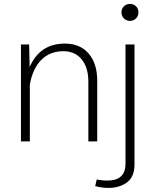

<svg xmlns="http://www.w3.org/2000/svg" viewBox="-20 -715 797 971"><path d="M594.2 -652.8C594.2 -628.9 612.3 -609.4 637.2 -609.4C662.6 -609.4 680.2 -628.9 680.2 -652.8C680.2 -676.3 662.6 -695.3 637.2 -695.3C612.3 -695.3 594.2 -676.3 594.2 -652.8ZM461.4 226.1C483.4 232.4 505.9 235.4 528.8 235.4C565.4 235.4 596.7 226.1 622.1 207.5C647.5 188.5 660.2 158.7 660.2 117.2V-490.2H614.7V113.3C614.7 171.9 581.5 198.2 523.4 198.2C503.4 198.2 481.4 195.3 469.2 192.9ZM130.9 -287.6C149.9 -395 210 -456.1 299.8 -456.1C339.4 -456.1 370.6 -442.4 393.1 -414.6C415.5 -386.7 426.8 -350.1 426.8 -303.7V0H471.7V-306.6C471.7 -364.3 457.5 -410.2 428.7 -443.8C399.9 -477.5 359.4 -494.6 308.1 -494.6C223.6 -494.6 164.6 -455.1 129.9 -376L127.4 -490.2H85.9V0H130.9Z"/></svg>

Font: Estedad ExtraLight
Style: Regular
Weight: 200
Designer: Amin Abedi
Version: Version 7.3